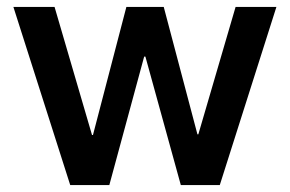

<svg xmlns="http://www.w3.org/2000/svg" viewBox="-20 -535 837 555"><path d="M18.7 -515H137.7L246 -144.7H248.7L345.3 -515H453.3L550.7 -146.7H553.3L661 -515H779L615.3 0H502.7L400.3 -371.3H396.7L296 0H183Z"/></svg>

Font: Asta Sans Light
Style: Regular
Weight: 300
Designer: 42dot
Version: Version 1.000